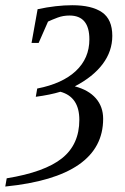

<svg xmlns="http://www.w3.org/2000/svg" viewBox="-62 -491 473 728"><path d="M73.7 -124 79.1 -155.3Q174.3 -173.8 225.6 -221.9Q276.9 -270 276.9 -341.8Q276.9 -432.1 201.7 -432.1Q177.2 -432.1 156.5 -424.3Q135.7 -416.5 120.1 -409.2L84.5 -328.1H57.6L80.6 -456.1Q151.4 -471.2 211.9 -471.2Q286.1 -471.2 325 -444.3Q363.8 -417.5 363.8 -355Q363.8 -296.9 327.4 -248.3Q291 -199.7 221.7 -163.6Q273.9 -149.9 301.5 -118.2Q329.1 -86.4 329.1 -40.5Q329.1 179.2 -42 216.3L-36.6 185.1Q107.4 161.6 173.1 109.1Q238.8 56.6 238.8 -36.6Q238.8 -123.5 167 -143.1Q128.4 -131.3 73.7 -124Z"/></svg>

Font: Tinos
Style: Italic
Weight: 400
Italic angle: -16.333°
Designer: Steve Matteson
Foundry: Monotype Imaging Inc.
Version: Version 1.32